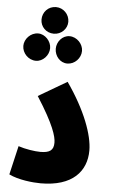

<svg xmlns="http://www.w3.org/2000/svg" viewBox="-63 -1009 621 1056"><g transform="rotate(5 247.5 -481.5)"><path d="M203 -821C244 -821 277 -854 277 -893C277 -934 244 -968 203 -968C160 -968 129 -934 129 -893C129 -854 160 -821 203 -821ZM118 -664C156 -664 190 -700 190 -740C190 -778 156 -815 118 -815C76 -815 42 -778 42 -740C42 -700 76 -664 118 -664ZM291 -664C332 -664 366 -700 366 -740C366 -778 332 -815 291 -815C251 -815 221 -778 221 -740C221 -700 251 -664 291 -664ZM27 -29C79 -3 160 5 203 5C378 5 454 -83 454 -198C454 -283 405 -417 302 -564L145 -472C241 -322 259 -258 259 -224C259 -182 237 -167 186 -167C156 -167 102 -175 64 -188Z"/></g></svg>

Font: Noto Sans Arabic UI Cn Bk
Style: Regular
Weight: 900
Width: 3
Designer: Monotype Design Team, Nadine Chahine and Nizar Qandah
Foundry: Monotype Imaging Inc.
Version: Version 2.010